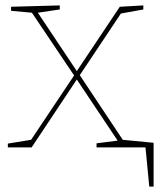

<svg xmlns="http://www.w3.org/2000/svg" viewBox="-20 -545 593 710"><path d="M275 -267 434 -28 548 -17V145H532L518 0H337V-15L415 -25L264 -251L97 0H9V-14L95 -28L254 -266L98 -498L21 -505V-520L201 -525V-510L120 -498L264 -282L423 -520L510 -525V-510L427 -495Z"/></svg>

Font: Bitter Pro Thin
Style: Regular
Weight: 250
Designer: Sol Matas, and Bitter project Authors
Foundry: Sol Matas
Version: Version 1.010